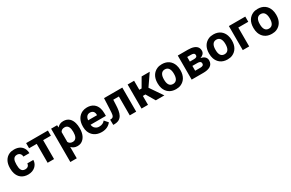

<svg xmlns="http://www.w3.org/2000/svg" viewBox="183 -1991 5537 3648"><g transform="rotate(-30 2951.5 -167.5)"><path d="M173 -257V-271C173 -353 191 -424 273 -424C327 -424 363 -386 363 -332H495C495 -363 489 -392 478 -418C447 -491 379 -538 275 -538C234 -538 198 -532 168 -518C82 -479 32 -393 32 -271V-257C32 -220 37 -184 47 -152C77 -57 151 10 276 10C341 10 395 -12 431 -44C465 -74 495 -122 495 -183H363C360 -133 327 -104 274 -104C190 -104 173 -174 173 -257Z M1014 -415V-528H536V-415H703V0H844V-415Z M1220 -477 1215 -528H1084V203H1225V-46C1255 -14 1295 10 1355 10C1388 10 1418 4 1443 -10C1519 -51 1560 -141 1560 -259V-270C1560 -310 1555 -347 1546 -380C1522 -469 1465 -538 1354 -538C1290 -538 1250 -513 1220 -477ZM1318 -104C1270 -104 1241 -124 1225 -156V-373C1242 -404 1269 -423 1317 -423C1396 -423 1419 -349 1419 -270V-259C1419 -180 1397 -104 1318 -104Z M2095 -85 2026 -163C1999 -127 1958 -104 1899 -104C1880 -104 1864 -106 1849 -112C1806 -128 1776 -165 1770 -218H2107V-278C2107 -317 2102 -353 2092 -385C2064 -476 1992 -538 1874 -538C1836 -538 1802 -531 1772 -518C1684 -479 1627 -390 1627 -265V-246C1627 -211 1633 -177 1645 -146C1680 -54 1762 10 1889 10C1987 10 2054 -29 2095 -85ZM1968 -326V-314H1772C1779 -373 1807 -424 1873 -424C1934 -424 1968 -387 1968 -326Z M2646 -528H2245L2235 -303C2234 -269 2232 -240 2230 -216C2225 -159 2216 -116 2156 -116H2141L2143 0H2166C2340 0 2370 -133 2377 -303L2382 -414H2505V0H2646Z M2961 -195 3076 0H3264L3075 -277L3248 -528H3070L2955 -330H2905V-528H2763V0H2905V-195Z M3267 -269V-259C3267 -220 3272 -185 3283 -152C3315 -58 3393 10 3518 10C3558 10 3594 4 3625 -10C3713 -49 3768 -134 3768 -259V-269C3768 -308 3762 -343 3751 -376C3719 -470 3642 -538 3517 -538C3477 -538 3442 -532 3411 -518C3323 -479 3267 -394 3267 -269ZM3627 -269V-259C3627 -176 3600 -104 3518 -104C3434 -104 3408 -175 3408 -259V-269C3408 -351 3435 -424 3517 -424C3599 -424 3627 -352 3627 -269Z M4307 -381C4307 -406 4302 -427 4292 -446C4259 -506 4179 -528 4084 -528H3863V0H4118C4236 0 4334 -35 4334 -151C4334 -224 4277 -259 4213 -271C4263 -287 4307 -322 4307 -381ZM4193 -165C4193 -125 4162 -113 4118 -113H4005V-219H4118C4163 -219 4193 -205 4193 -165ZM4166 -362C4166 -324 4135 -314 4092 -314H4005V-415H4084C4132 -415 4166 -406 4166 -362Z M4397 -269V-259C4397 -220 4402 -185 4413 -152C4445 -58 4523 10 4648 10C4688 10 4724 4 4755 -10C4843 -49 4898 -134 4898 -259V-269C4898 -308 4892 -343 4881 -376C4849 -470 4772 -538 4647 -538C4607 -538 4572 -532 4541 -518C4453 -479 4397 -394 4397 -269ZM4757 -269V-259C4757 -176 4730 -104 4648 -104C4564 -104 4538 -175 4538 -259V-269C4538 -351 4565 -424 4647 -424C4729 -424 4757 -352 4757 -269Z M5344 -414V-528H4984V0H5125V-414Z M5370 -269V-259C5370 -220 5375 -185 5386 -152C5418 -58 5496 10 5621 10C5661 10 5697 4 5728 -10C5816 -49 5871 -134 5871 -259V-269C5871 -308 5865 -343 5854 -376C5822 -470 5745 -538 5620 -538C5580 -538 5545 -532 5514 -518C5426 -479 5370 -394 5370 -269ZM5730 -269V-259C5730 -176 5703 -104 5621 -104C5537 -104 5511 -175 5511 -259V-269C5511 -351 5538 -424 5620 -424C5702 -424 5730 -352 5730 -269Z"/></g></svg>

Font: Asimov
Style: Regular
Weight: 500
Designer: Google
Version: Version 2.000980; 2014